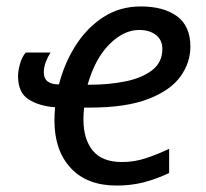

<svg xmlns="http://www.w3.org/2000/svg" viewBox="-20 -566 639 596"><path d="M342 10Q250 10 199.5 -44.5Q149 -99 149 -192Q149 -202 149.5 -212Q150 -222 151 -233Q100 -237 68 -258Q36 -279 36 -330Q36 -346 42 -367.5Q48 -389 60 -403H137Q129 -391 122.5 -374.5Q116 -358 116 -341Q116 -304 163 -304Q180 -370 215 -425Q250 -480 301 -513Q352 -546 417 -546Q488 -546 529.5 -515.5Q571 -485 571 -421Q571 -372 540.5 -329Q510 -286 441 -259Q372 -232 258 -232H241Q240 -223 239.5 -213Q239 -203 239 -195Q239 -134 268 -98.5Q297 -63 359 -63Q396 -63 431.5 -74.5Q467 -86 505 -104V-29Q465 -10 426 0Q387 10 342 10ZM252 -303H260Q316 -303 367.5 -313Q419 -323 451.5 -347.5Q484 -372 484 -414Q484 -442 464 -457.5Q444 -473 412 -473Q364 -473 319.5 -428.5Q275 -384 252 -303Z"/></svg>

Font: BC Sans
Style: Italic
Weight: 400
Italic angle: -12°
Designer: Monotype Design Team
Designer: Province of B.C.
Foundry: Monotype Imaging Inc.
Version: Version 2.000;GOOG;noto-source:20170915:90ef993387c0